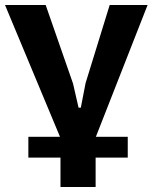

<svg xmlns="http://www.w3.org/2000/svg" viewBox="-32 -545 608 765"><path d="M81 0H207L-12 -525H150L259 -212L281 -116H290L309 -214L405 -525H556L350 0H477V83H349V200H209V83H81Z"/></svg>

Font: PT Sans Caption
Style: Bold
Weight: 700
Designer: A.Korolkova, O.Umpeleva, V.Yefimov
Foundry: ParaType Ltd
Version: Version 2.003W OFL